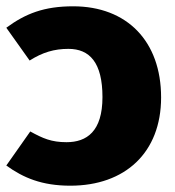

<svg xmlns="http://www.w3.org/2000/svg" viewBox="-22 -571 555 609"><path d="M210 -551C118 -551 59 -528 -2 -483L72 -379C113 -405 150 -416 195 -416C262 -416 303 -373 303 -263C303 -154 253 -120 189 -120C141 -120 114 -132 74 -154L-2 -46C52 -7 111 18 201 18C375 18 489 -87 489 -262C489 -440 381 -551 210 -551Z"/></svg>

Font: Fira Sans ExtraBold
Style: Regular
Weight: 800
Designer: bBox Type GmbH & Carrois Corporate GbR & Edenspiekermann AG
Foundry: bBox Type GmbH & Carrois Corporate GbR & Edenspiekermann AG
Version: Version 4.300;PS 004.300;hotconv 1.0.88;makeotf.lib2.5.64775